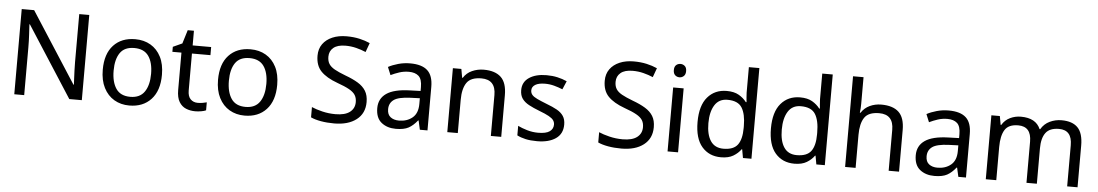

<svg xmlns="http://www.w3.org/2000/svg" viewBox="-38 -1176 9165 1603"><g transform="rotate(5 4544.5 -375.0)"><path d="M663 0H558L176 -593H172Q174 -558 177 -506Q180 -454 180 -399V0H97V-714H201L582 -123H586Q585 -139 583.5 -171Q582 -203 580.5 -241Q579 -279 579 -311V-714H663Z M1311 -269Q1311 -136 1243.5 -63Q1176 10 1061 10Q990 10 934.5 -22.5Q879 -55 847 -117.5Q815 -180 815 -269Q815 -402 882 -474Q949 -546 1064 -546Q1137 -546 1192.5 -513.5Q1248 -481 1279.5 -419.5Q1311 -358 1311 -269ZM906 -269Q906 -174 943.5 -118.5Q981 -63 1063 -63Q1144 -63 1182 -118.5Q1220 -174 1220 -269Q1220 -364 1182 -418Q1144 -472 1062 -472Q980 -472 943 -418Q906 -364 906 -269Z M1629 -62Q1649 -62 1670 -65.5Q1691 -69 1704 -73V-6Q1690 1 1664 5.5Q1638 10 1614 10Q1572 10 1536.5 -4.5Q1501 -19 1479 -55Q1457 -91 1457 -156V-468H1381V-510L1458 -545L1493 -659H1545V-536H1700V-468H1545V-158Q1545 -109 1568.5 -85.5Q1592 -62 1629 -62Z M2277 -269Q2277 -136 2209.5 -63Q2142 10 2027 10Q1956 10 1900.5 -22.5Q1845 -55 1813 -117.5Q1781 -180 1781 -269Q1781 -402 1848 -474Q1915 -546 2030 -546Q2103 -546 2158.5 -513.5Q2214 -481 2245.5 -419.5Q2277 -358 2277 -269ZM1872 -269Q1872 -174 1909.5 -118.5Q1947 -63 2029 -63Q2110 -63 2148 -118.5Q2186 -174 2186 -269Q2186 -364 2148 -418Q2110 -472 2028 -472Q1946 -472 1909 -418Q1872 -364 1872 -269Z M3033 -191Q3033 -96 2964 -43Q2895 10 2778 10Q2718 10 2667 1Q2616 -8 2582 -24V-110Q2618 -94 2671.5 -81Q2725 -68 2782 -68Q2862 -68 2902.5 -99Q2943 -130 2943 -183Q2943 -218 2928 -242Q2913 -266 2876.5 -286.5Q2840 -307 2775 -330Q2684 -363 2637.5 -411Q2591 -459 2591 -542Q2591 -599 2620 -639.5Q2649 -680 2700.5 -702Q2752 -724 2819 -724Q2878 -724 2927 -713Q2976 -702 3016 -684L2988 -607Q2951 -623 2907.5 -634Q2864 -645 2817 -645Q2750 -645 2716 -616.5Q2682 -588 2682 -541Q2682 -505 2697 -481Q2712 -457 2746 -438Q2780 -419 2838 -397Q2901 -374 2944.5 -347.5Q2988 -321 3010.5 -284Q3033 -247 3033 -191Z M3368 -545Q3466 -545 3513 -502Q3560 -459 3560 -365V0H3496L3479 -76H3475Q3440 -32 3401.5 -11Q3363 10 3295 10Q3222 10 3174 -28.5Q3126 -67 3126 -149Q3126 -229 3189 -272.5Q3252 -316 3383 -320L3474 -323V-355Q3474 -422 3445 -448Q3416 -474 3363 -474Q3321 -474 3283 -461.5Q3245 -449 3212 -433L3185 -499Q3220 -518 3268 -531.5Q3316 -545 3368 -545ZM3394 -259Q3294 -255 3255.5 -227Q3217 -199 3217 -148Q3217 -103 3244.5 -82Q3272 -61 3315 -61Q3383 -61 3428 -98.5Q3473 -136 3473 -214V-262Z M3984 -546Q4080 -546 4129 -499.5Q4178 -453 4178 -349V0H4091V-343Q4091 -472 3971 -472Q3882 -472 3848 -422Q3814 -372 3814 -278V0H3726V-536H3797L3810 -463H3815Q3841 -505 3887 -525.5Q3933 -546 3984 -546Z M4693 -148Q4693 -70 4635 -30Q4577 10 4479 10Q4423 10 4382.5 1Q4342 -8 4311 -24V-104Q4343 -88 4388.5 -74.5Q4434 -61 4481 -61Q4548 -61 4578 -82.5Q4608 -104 4608 -140Q4608 -160 4597 -176Q4586 -192 4557.5 -208Q4529 -224 4476 -244Q4424 -264 4387 -284Q4350 -304 4330 -332Q4310 -360 4310 -404Q4310 -472 4365.5 -509Q4421 -546 4511 -546Q4560 -546 4602.5 -536.5Q4645 -527 4682 -510L4652 -440Q4618 -454 4581 -464Q4544 -474 4505 -474Q4451 -474 4422.5 -456.5Q4394 -439 4394 -409Q4394 -387 4407 -371.5Q4420 -356 4450.5 -341.5Q4481 -327 4532 -307Q4583 -288 4619 -268Q4655 -248 4674 -219.5Q4693 -191 4693 -148Z M5440 -191Q5440 -96 5371 -43Q5302 10 5185 10Q5125 10 5074 1Q5023 -8 4989 -24V-110Q5025 -94 5078.5 -81Q5132 -68 5189 -68Q5269 -68 5309.5 -99Q5350 -130 5350 -183Q5350 -218 5335 -242Q5320 -266 5283.5 -286.5Q5247 -307 5182 -330Q5091 -363 5044.5 -411Q4998 -459 4998 -542Q4998 -599 5027 -639.5Q5056 -680 5107.5 -702Q5159 -724 5226 -724Q5285 -724 5334 -713Q5383 -702 5423 -684L5395 -607Q5358 -623 5314.5 -634Q5271 -645 5224 -645Q5157 -645 5123 -616.5Q5089 -588 5089 -541Q5089 -505 5104 -481Q5119 -457 5153 -438Q5187 -419 5245 -397Q5308 -374 5351.5 -347.5Q5395 -321 5417.5 -284Q5440 -247 5440 -191Z M5617 -737Q5637 -737 5652.5 -723.5Q5668 -710 5668 -681Q5668 -653 5652.5 -639Q5637 -625 5617 -625Q5595 -625 5580 -639Q5565 -653 5565 -681Q5565 -710 5580 -723.5Q5595 -737 5617 -737ZM5660 -536V0H5572V-536Z M6020 10Q5920 10 5860 -59.5Q5800 -129 5800 -267Q5800 -405 5860.5 -475.5Q5921 -546 6021 -546Q6083 -546 6122.5 -523Q6162 -500 6187 -467H6193Q6192 -480 6189.5 -505.5Q6187 -531 6187 -546V-760H6275V0H6204L6191 -72H6187Q6163 -38 6123 -14Q6083 10 6020 10ZM6034 -63Q6119 -63 6153.5 -109.5Q6188 -156 6188 -250V-266Q6188 -366 6155 -419.5Q6122 -473 6033 -473Q5962 -473 5926.5 -416.5Q5891 -360 5891 -265Q5891 -169 5926.5 -116Q5962 -63 6034 -63Z M6635 10Q6535 10 6475 -59.5Q6415 -129 6415 -267Q6415 -405 6475.5 -475.5Q6536 -546 6636 -546Q6698 -546 6737.5 -523Q6777 -500 6802 -467H6808Q6807 -480 6804.5 -505.5Q6802 -531 6802 -546V-760H6890V0H6819L6806 -72H6802Q6778 -38 6738 -14Q6698 10 6635 10ZM6649 -63Q6734 -63 6768.5 -109.5Q6803 -156 6803 -250V-266Q6803 -366 6770 -419.5Q6737 -473 6648 -473Q6577 -473 6541.5 -416.5Q6506 -360 6506 -265Q6506 -169 6541.5 -116Q6577 -63 6649 -63Z M7148 -537Q7148 -497 7143 -462H7149Q7175 -503 7219.5 -524Q7264 -545 7316 -545Q7414 -545 7463 -498.5Q7512 -452 7512 -349V0H7425V-343Q7425 -472 7305 -472Q7215 -472 7181.5 -421.5Q7148 -371 7148 -277V0H7060V-760H7148Z M7881 -545Q7979 -545 8026 -502Q8073 -459 8073 -365V0H8009L7992 -76H7988Q7953 -32 7914.5 -11Q7876 10 7808 10Q7735 10 7687 -28.5Q7639 -67 7639 -149Q7639 -229 7702 -272.5Q7765 -316 7896 -320L7987 -323V-355Q7987 -422 7958 -448Q7929 -474 7876 -474Q7834 -474 7796 -461.5Q7758 -449 7725 -433L7698 -499Q7733 -518 7781 -531.5Q7829 -545 7881 -545ZM7907 -259Q7807 -255 7768.5 -227Q7730 -199 7730 -148Q7730 -103 7757.5 -82Q7785 -61 7828 -61Q7896 -61 7941 -98.5Q7986 -136 7986 -214V-262Z M8827 -546Q8918 -546 8963 -499.5Q9008 -453 9008 -349V0H8921V-345Q8921 -472 8812 -472Q8734 -472 8700.5 -427Q8667 -382 8667 -296V0H8580V-345Q8580 -472 8470 -472Q8389 -472 8358 -422Q8327 -372 8327 -278V0H8239V-536H8310L8323 -463H8328Q8353 -505 8395.5 -525.5Q8438 -546 8486 -546Q8612 -546 8650 -456H8655Q8682 -502 8728.5 -524Q8775 -546 8827 -546Z"/></g></svg>

Font: Noto Sans Siddham
Style: Regular
Weight: 400
Designer: Monotype Design Team
Foundry: Monotype Imaging Inc.
Version: Version 2.004; ttfautohint (v1.8.4.7-5d5b)